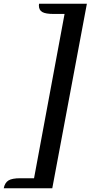

<svg xmlns="http://www.w3.org/2000/svg" viewBox="-95 -816 501 1032"><path d="M-75 196Q-69 166 -49.5 154Q-30 142 14 142H88L252 -741H193Q150 -741 132 -751.5Q114 -762 114 -787Q114 -793 115 -796H372L186 196Z"/></svg>

Font: Sansita Swashed
Style: Regular
Weight: 400
Designer: Pablo Cosgaya
Foundry: Omnibus-Type
Version: Version 1.003; ttfautohint (v1.8.3)